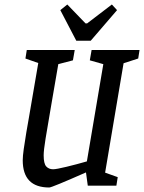

<svg xmlns="http://www.w3.org/2000/svg" viewBox="-20 -825 640 853"><path d="M529 -544 447 -58 503 -38 497 0H370L362 -59Q210 8 199 8Q81 8 81 -113Q81 -131 85.5 -163Q90 -195 97 -237Q104 -279 108 -300Q145 -512 150 -545L93 -565L99 -603H312L304 -557L239 -540L209 -366Q191 -262 182.5 -209.5Q174 -157 174 -135Q174 -98 185.5 -85.5Q197 -73 216 -73Q230 -73 275.5 -84Q321 -95 366 -108L439 -540L379 -557L387 -603H600L594 -565ZM248 -780 279 -805 360 -721H367L477 -805L500 -780L383 -644H319Z"/></svg>

Font: Grenze
Style: Italic
Weight: 400
Italic angle: -10°
Designer: Renata Polastri
Foundry: Omnibus-Type
Version: Version 1.002; ttfautohint (v1.8)